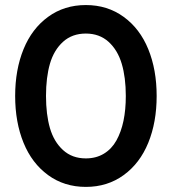

<svg xmlns="http://www.w3.org/2000/svg" viewBox="-20 -730 680 760"><path d="M170.4 -663.3Q234.4 -710 319.8 -710Q405.3 -710 469.5 -663.3Q533.7 -616.7 566.9 -535.4Q600.1 -454.1 600.1 -350.1Q600.1 -246.1 566.9 -164.8Q533.7 -83.5 469.5 -36.9Q405.3 9.8 319.8 9.8Q234.4 9.8 170.4 -36.9Q106.4 -83.5 73.2 -164.8Q40 -246.1 40 -350.1Q40 -454.1 73.2 -535.4Q106.4 -616.7 170.4 -663.3ZM162.1 -350.1Q162.1 -276.9 177.7 -222.9Q193.4 -168.9 229.5 -136Q265.6 -103 319.8 -103Q360.4 -103 391.1 -121.6Q421.9 -140.1 440.7 -173.8Q459.5 -207.5 468.8 -251.7Q478 -295.9 478 -350.1Q478 -423.3 461.9 -477.5Q445.8 -531.7 409.7 -564.5Q373.5 -597.2 319.8 -597.2Q265.6 -597.2 229.5 -564.5Q193.4 -531.7 177.7 -477.8Q162.1 -423.8 162.1 -350.1Z"/></svg>

Font: TASA Explorer SemiBold
Style: Regular
Weight: 600
Designer: Weizhong Zhang
Foundry: Local Remote
Version: Version 1.000;Glyphs 3.1.2 (3151)